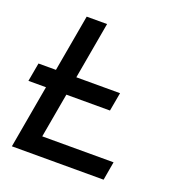

<svg xmlns="http://www.w3.org/2000/svg" viewBox="-126 -798 839 903"><g transform="rotate(20 293.0 -346.5)"><path d="M0.5 -315.9 17.1 -408.7H104.5L154.8 -693.4H256.8L206.5 -408.7H425.3L408.7 -315.9H190.4L150.9 -92.8H507.8L491.7 0H32.7L88.4 -315.9Z"/></g></svg>

Font: Cascadia Mono
Style: Italic
Weight: 400
Italic angle: -10°
Monospace: yes
Designer: Aaron Bell
Foundry: Saja Typeworks
Version: Version 2404.023; ttfautohint (v1.8.4)